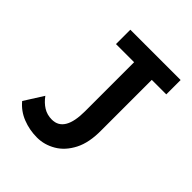

<svg xmlns="http://www.w3.org/2000/svg" viewBox="-181 -735 861 861"><g transform="rotate(45 250.0 -304.0)"><path d="M194 15Q146 15 103 -2Q60 -19 31 -54L88 -144Q107 -118 130.5 -103.5Q154 -89 184 -89Q263 -89 263 -221V-532H148V-623H467V-532H375V-213Q376 -135 350 -84.5Q324 -34 282 -9.5Q240 15 194 15Z"/></g></svg>

Font: Inconsolata
Style: Bold
Weight: 700
Monospace: yes
Designer: Raph Levien, Cyreal, Brenton Simpson
Foundry: Raph Levien, Cyreal, Google
Version: Version 3.100; ttfautohint (v1.8.4.7-5d5b)